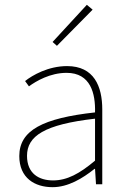

<svg xmlns="http://www.w3.org/2000/svg" viewBox="-20 -764 526 796"><path d="M198 12C262 12 322 -24 372 -64H374L378 0H404V-310C404 -406 370 -490 258 -490C180 -490 114 -452 84 -428L100 -406C130 -428 188 -462 256 -462C356 -462 376 -376 374 -298C158 -274 60 -224 60 -117C60 -26 124 12 198 12ZM200 -16C142 -16 92 -44 92 -118C92 -200 164 -248 374 -272V-98C310 -44 258 -16 200 -16ZM216 -574 364 -724 340 -744 198 -590Z"/></svg>

Font: Source Sans Pro ExtraLight
Style: Regular
Weight: 200
Designer: Paul D. Hunt
Foundry: Adobe Systems Incorporated
Version: Version 3.006;hotconv 1.0.111;makeotfexe 2.5.65597